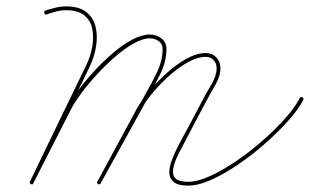

<svg xmlns="http://www.w3.org/2000/svg" viewBox="-20 -571 970 601"><path d="M119 -530Q117 -536 122 -538Q138 -543 154 -547Q170 -551 187 -551Q228 -551 250.5 -533Q273 -515 279.5 -486Q286 -457 280.5 -424.5Q275 -392 261 -363Q217 -272 173 -180.5Q129 -89 84 3Q82 8 76 5Q71 3 74 -3Q104 -62 134 -121Q164 -180 194 -240Q205 -261 226 -289.5Q247 -318 275 -348.5Q303 -379 333.5 -405Q364 -431 394 -447Q424 -463 449 -463Q469 -463 485 -451Q501 -439 501 -418Q501 -379 482.5 -341Q464 -303 446 -270Q408 -202 370.5 -133.5Q333 -65 295 3Q293 8 287 5Q282 2 285 -3Q316 -60 346.5 -116.5Q377 -173 408 -230Q421 -254 445.5 -283.5Q470 -313 500.5 -341Q531 -369 563.5 -387Q596 -405 624 -405Q644 -405 657 -391.5Q670 -378 670 -358Q670 -332 654 -305Q638 -278 626 -255Q606 -218 586.5 -180.5Q567 -143 547 -105Q538 -89 530.5 -71Q523 -53 521.5 -37Q520 -21 530.5 -11.5Q541 -2 569 -2Q599 -2 639 -20.5Q679 -39 722 -68.5Q765 -98 805 -133.5Q845 -169 875 -203Q905 -237 918 -264Q921 -269 927 -266Q932 -263 929 -258Q915 -230 884 -195Q853 -160 812.5 -124Q772 -88 727.5 -57.5Q683 -27 642 -8.5Q601 10 569 10Q537 10 523.5 -1.5Q510 -13 510 -31Q510 -49 518 -70Q526 -91 536 -111Q556 -148 576 -185.5Q596 -223 616 -261Q627 -282 642.5 -308Q658 -334 658 -358Q658 -373 648.5 -383Q639 -393 624 -393Q598 -393 567 -375.5Q536 -358 506.5 -331Q477 -304 453.5 -275Q430 -246 419 -225Q388 -168 357 -111Q326 -54 295 3Q293 8 287 5Q282 2 285 -3Q323 -71 360.5 -139Q398 -207 435 -276Q453 -307 471 -344Q489 -381 489 -418Q489 -434 476.5 -442.5Q464 -451 449 -451Q427 -451 398.5 -435Q370 -419 340 -393Q310 -367 283 -337.5Q256 -308 235.5 -280.5Q215 -253 205 -234Q175 -175 144.5 -115.5Q114 -56 84 3Q82 8 76 5Q71 3 74 -3Q118 -94 162 -185.5Q206 -277 251 -369Q263 -394 268.5 -423.5Q274 -453 269 -479.5Q264 -506 244.5 -522.5Q225 -539 187 -539Q171 -539 156 -535Q141 -531 126 -526Q120 -524 119 -530Z"/></svg>

Font: FRB American Cursive Guidelines Arrows Thin
Style: Italic
Weight: 100
Italic angle: -25°
Version: Version 2.0;Modular Font Editor K font №1